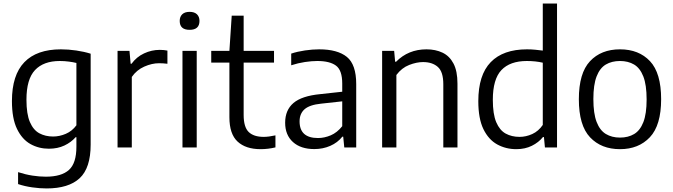

<svg xmlns="http://www.w3.org/2000/svg" viewBox="-20 -828 3779 1078"><path d="M241.5 230Q204 230 161.2 224Q118.5 218 81.5 205.5V138.5Q123.5 152 162.5 158Q201.5 164 237 164Q325 164 367 126.2Q409 88.5 409 -4.5V-57.5H404.5Q379.5 -29 341.5 -11Q303.5 7 254.5 7Q198 7 151 -19.2Q104 -45.5 75.5 -104.2Q47 -163 47 -260.5Q47 -406.5 116.8 -478.8Q186.5 -551 322 -551Q364 -551 408.2 -544.5Q452.5 -538 489 -526.5V-16.5Q489 115.5 427 172.8Q365 230 241.5 230ZM278 -61.5Q314.5 -61.5 349.8 -76.8Q385 -92 409 -124.5V-474.5Q391 -479 366.5 -482.2Q342 -485.5 315.5 -485.5Q224.5 -485.5 176.5 -434.5Q128.5 -383.5 128.5 -268Q128.5 -187.5 148 -142.5Q167.5 -97.5 201.2 -79.5Q235 -61.5 278 -61.5Z M640 0V-542.5H707L713.5 -470H718.5Q746.5 -508.5 788.8 -528.2Q831 -548 877 -548Q900 -548 920 -544V-470Q908.5 -471.5 897 -472.2Q885.5 -473 873 -473Q833 -473 790 -454Q747 -435 720 -396V0Z M1004.5 0V-542.5H1084.5V0ZM1044.5 -660.5Q989 -660.5 989 -710.5Q989 -734 1003.2 -747.8Q1017.5 -761.5 1044.5 -761.5Q1071.5 -761.5 1085.8 -747.8Q1100 -734 1100 -710.5Q1100 -660.5 1044.5 -660.5Z M1443 9.5Q1360 9.5 1314 -33Q1268 -75.5 1268 -170V-476.5H1166V-542.5H1268L1281 -740H1348V-542.5H1518.5V-476.5H1348V-183Q1348 -114.5 1376.2 -87Q1404.5 -59.5 1460.5 -59.5Q1488.5 -59.5 1526.5 -68V-0.5Q1485 9.5 1443 9.5Z M1745 9Q1668.5 9 1624.8 -30.5Q1581 -70 1581 -139Q1581 -210 1627.8 -249.8Q1674.5 -289.5 1778 -299.5L1901.5 -313V-359Q1901.5 -433.5 1866.5 -459.5Q1831.5 -485.5 1761.5 -485.5Q1730.5 -485.5 1692 -479.8Q1653.5 -474 1615 -461.5V-527Q1649.5 -538.5 1692 -544.8Q1734.5 -551 1772 -551Q1875 -551 1927.5 -508.5Q1980 -466 1980 -355.5V0H1913L1907 -60.5H1902Q1875.5 -27 1834.2 -9Q1793 9 1745 9ZM1662 -146.5Q1662 -53 1765.5 -53Q1801 -53 1837 -68.2Q1873 -83.5 1901.5 -119.5V-259L1783 -246Q1718.5 -239.5 1690.2 -214.8Q1662 -190 1662 -146.5Z M2125.5 0V-542.5H2193L2198.5 -481.5H2204Q2272.5 -551 2374.5 -551Q2425.5 -551 2464.8 -532.2Q2504 -513.5 2526.2 -471.2Q2548.5 -429 2548.5 -358.5V0H2469V-355Q2469 -425 2438.2 -452.2Q2407.5 -479.5 2355 -479.5Q2319 -479.5 2277.2 -463.2Q2235.5 -447 2205.5 -407V0Z M2879 9.5Q2820 9.5 2771.5 -17.2Q2723 -44 2694.2 -103Q2665.5 -162 2665.5 -260Q2665.5 -407 2735.2 -479Q2805 -551 2939 -551Q2962 -551 2985 -548.8Q3008 -546.5 3027.5 -544V-808H3107.5V0H3039.5L3034 -58.5H3028.5Q3004.5 -28.5 2966.2 -9.5Q2928 9.5 2879 9.5ZM2897 -59.5Q2933.5 -59.5 2968.5 -75.5Q3003.5 -91.5 3027.5 -126.5V-476Q2987 -485.5 2938 -485.5Q2843.5 -485.5 2795.2 -434.5Q2747 -383.5 2747 -267.5Q2747 -187 2766.2 -141.8Q2785.5 -96.5 2819.2 -78Q2853 -59.5 2897 -59.5Z M3461 9.5Q3356 9.5 3293 -57Q3230 -123.5 3230 -271Q3230 -417.5 3292.5 -484.2Q3355 -551 3461 -551Q3567 -551 3629.5 -484.5Q3692 -418 3692 -271Q3692 -124.5 3628.8 -57.5Q3565.5 9.5 3461 9.5ZM3461 -55.5Q3507 -55.5 3540.5 -75.5Q3574 -95.5 3592.2 -142.2Q3610.5 -189 3610.5 -269.5Q3610.5 -351.5 3592 -398.8Q3573.5 -446 3540 -465.8Q3506.5 -485.5 3461 -485.5Q3415 -485.5 3381.5 -465.8Q3348 -446 3329.8 -399.2Q3311.5 -352.5 3311.5 -272Q3311.5 -190.5 3329.8 -143.2Q3348 -96 3381.5 -75.8Q3415 -55.5 3461 -55.5Z"/></svg>

Font: Encode Sans
Style: Regular
Weight: 400
Designer: Multiple Designers
Foundry: Impallari Type
Version: Version 3.002; ttfautohint (v1.8.3) -l 8 -r 50 -G 200 -x 14 